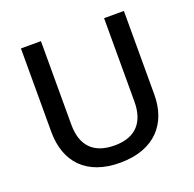

<svg xmlns="http://www.w3.org/2000/svg" viewBox="-127 -844 991 983"><g transform="rotate(-20 368.0 -352.0)"><path d="M648 -258V-714H540V-260C540 -153 489 -83 369 -83C253 -83 196 -146 196 -259V-714H87V-259C87 -95 183 10 365 10C557 10 648 -104 648 -258Z"/></g></svg>

Font: Noto Sans Georgian Medium
Style: Regular
Weight: 500
Designer: Monotype Design Team, Akaki Razmadze
Foundry: Google LLC
Version: Version 2.005